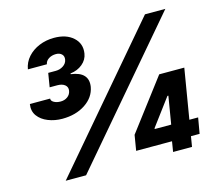

<svg xmlns="http://www.w3.org/2000/svg" viewBox="-103 -864 1136 996"><g transform="rotate(-15 464.5 -366.0)"><path d="M198.7 -314.9Q158.2 -314.9 123 -328.9Q87.9 -342.8 68.6 -369.1Q49.3 -395.5 55.2 -432.6H164.1Q162.6 -420.9 177 -412.4Q191.4 -403.8 213.4 -403.8Q234.9 -403.8 250.5 -415.3Q266.1 -426.8 269.5 -446.3Q272.9 -465.8 258.5 -477.8Q244.1 -489.7 217.8 -489.7H176.8L189 -564H230Q252 -564 270 -575.9Q288.1 -587.9 291.5 -607.4Q294.9 -626 283.4 -637Q272 -647.9 252.9 -647.9Q230 -647.9 213.4 -637.2Q196.8 -626.5 193.8 -608.9H91.8Q98.1 -646 122.8 -673.6Q147.5 -701.2 184.6 -716.6Q221.7 -731.9 264.6 -731.9Q330.1 -731.9 367.4 -698Q404.8 -664.1 396.5 -612.3Q391.6 -580.1 365 -557.9Q338.4 -535.6 299.8 -531.2V-527.3Q348.1 -521 368.9 -498Q389.6 -475.1 383.3 -436.5Q373.5 -382.3 322.5 -348.6Q271.5 -314.9 198.7 -314.9ZM131.8 0 752.4 -727.5H861.8L241.2 0ZM524.9 -55.2 538.6 -137.7 743.2 -407.7H820.8L800.8 -288.6H755.4L647.9 -144.5L647 -139.6H880.4L865.7 -55.2ZM708.5 0 721.7 -80.6 731.9 -116.7 780.3 -407.7H877.9L810.1 0Z"/></g></svg>

Font: Inter 16pt ExtraBold
Style: Italic
Weight: 800
Italic angle: -9.3988°
Version: Version 4.001;git-66647c0bb